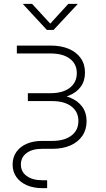

<svg xmlns="http://www.w3.org/2000/svg" viewBox="-20 -772 551 996"><path d="M201.2 204.1Q154.3 204.1 119.4 189Q84.5 173.8 64.9 146.2Q45.4 118.7 45.4 81.5Q45.4 44.4 64.5 16.8Q83.5 -10.7 117.9 -25.9Q152.3 -41 198.2 -41H251Q314 -41 350.3 -68.6Q386.7 -96.2 386.7 -144Q386.7 -192.4 350.3 -220Q314 -247.6 251 -247.6H124.5V-288.6H242.7Q305.7 -288.6 342 -316.4Q378.4 -344.2 378.4 -393.1Q378.4 -440.4 342.3 -467.5Q306.2 -494.6 242.7 -494.6H67.4V-535.6H242.7Q296.9 -535.6 336.9 -518.6Q377 -501.5 398.9 -470.2Q420.9 -439 420.9 -395.5Q420.9 -352.1 398.7 -321.8Q376.5 -291.5 336.4 -275.6Q296.4 -259.8 242.7 -259.8H124.5V-281.7H251Q304.2 -281.7 344.2 -265.4Q384.3 -249 406.7 -218Q429.2 -187 429.2 -143.6Q429.2 -99.6 407.2 -67.4Q385.3 -35.2 345.5 -17.6Q305.7 0 251 0H198.2Q147.5 0 117.9 22Q88.4 43.9 88.4 81.5Q88.4 119.1 118.7 141.1Q148.9 163.1 201.2 163.1H224.6V204.1ZM146.5 -752 240.7 -649.4 334.5 -752H381.8V-749.5L257.8 -616.7H223.1L100.1 -749.5V-752Z"/></svg>

Font: Inter 20pt ExtraLight
Style: Regular
Weight: 250
Version: Version 4.001;git-66647c0bb